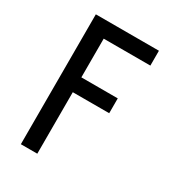

<svg xmlns="http://www.w3.org/2000/svg" viewBox="-178 -838 855 941"><g transform="rotate(30 250.0 -367.5)"><path d="M86 0H179V-348H385V-432H179V-651H443V-735H86Z"/></g></svg>

Font: Iosevka SS08 Medium
Style: Regular
Weight: 500
Monospace: yes
Designer: Belleve Invis
Foundry: Belleve Invis
Version: Version 3.4.3; ttfautohint (v1.8.3)